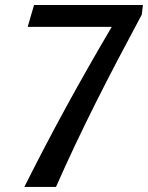

<svg xmlns="http://www.w3.org/2000/svg" viewBox="-20 -735 582 755"><path d="M88.9 -629.4 113.8 -715.3H542L537.6 -677.7Q489.7 -588.4 444.8 -502.9Q399.9 -417.5 357.9 -333.7Q315.9 -250 276.6 -167Q237.3 -84 200.2 0H75.7Q117.2 -82.5 158.7 -161.9Q200.2 -241.2 242.7 -318.8Q285.2 -396.5 329.1 -473.6Q373 -550.8 419.4 -629.4Z"/></svg>

Font: Proza Libre
Style: Medium Italic
Weight: 500
Designer: Jasper de Waard
Foundry: Jasper de Waard
Version: Version 1.000; ttfautohint (v1.4.1.8-43bc)